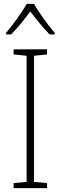

<svg xmlns="http://www.w3.org/2000/svg" viewBox="-20 -968 312 988"><path d="M155 -948H118C94 -906 43 -836 11 -798V-791H37C70 -823 108 -872 136 -909C165 -871 202 -824 235 -791H262V-798C232 -832 179 -905 155 -948ZM222 0V-26L155 -32V-681L222 -688V-714H50V-688L117 -681V-32L50 -26V0Z"/></svg>

Font: Noto Sans Gurmukhi UI SemiCondensed ExtraLight
Style: Regular
Weight: 200
Width: 4
Designer: Jelle Bosma - Monotype Design Team
Foundry: Monotype Imaging Inc.
Version: Version 2.004